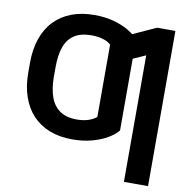

<svg xmlns="http://www.w3.org/2000/svg" viewBox="-98 -834 1127 1135"><g transform="rotate(10 465.5 -266.5)"><path d="M644.8 -427.4V-91.2Q624.1 -65.1 585.1 -42.1Q546 -19.1 492.6 -4.6Q439.2 9.8 375 9.8Q298.5 9.8 238.4 -13.7Q178.4 -37.1 136.6 -81.7Q94.8 -126.4 73 -190.2Q51.1 -254 51.1 -334.4V-384L204.4 -385.4V-334.4Q204.6 -265.8 222.3 -215.4Q240 -165 278.9 -137.8Q317.8 -110.6 381.4 -110.6Q420.6 -110.6 451.1 -120.9Q481.7 -131.2 498.8 -146.7V-427.4ZM644.8 -636.4V-306L498.8 -304.4V-580.5Q480 -598.6 448.4 -607.3Q416.9 -616 382.8 -616Q317.4 -616 278.3 -590.1Q239.1 -564.2 221.7 -514.7Q204.4 -465.2 204.4 -393.1V-339.8L51.1 -340.4V-393.1Q51.1 -474.5 73.3 -538.4Q95.5 -602.3 137.7 -646.6Q179.9 -690.9 240.7 -714.1Q301.4 -737.3 378.8 -737.3Q442.2 -737.3 494.9 -722.8Q547.6 -708.3 586.1 -685.2Q624.6 -662 644.8 -636.4ZM864.9 -727.5V204.1H720.1V-555.4L566.6 -486.9V-641.7L755.2 -727.5Z"/></g></svg>

Font: Inter Variable LoSnoCo
Style: Regular
Weight: 400
Designer: Rasmus Andersson
Foundry: rsms
Version: Version 4.000;git-a52131595; featfreeze: case,dlig,ss01,ss02